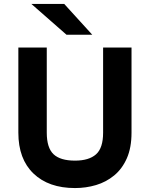

<svg xmlns="http://www.w3.org/2000/svg" viewBox="-20 -941 760 973"><path d="M360 12Q226.5 12 149.8 -61.5Q73 -135 73 -268.5V-700H217V-268.5Q217 -192 251.2 -159.5Q285.5 -127 360 -127Q430.5 -127 466.5 -158.8Q502.5 -190.5 502.5 -268.5V-700H646.5V-268.5Q646.5 -192.5 622.8 -138.8Q599 -85 558.5 -51.8Q518 -18.5 466.8 -3.2Q415.5 12 360 12ZM317 -765 139 -921H305.5L447.5 -765Z"/></svg>

Font: Overpass ExtraBold
Style: Regular
Weight: 800
Designer: Delve Withrington, Dave Bailey, Thomas Jockin
Foundry: Delve Fonts LLC
Version: Version 4.000; ttfautohint (v1.8.3)